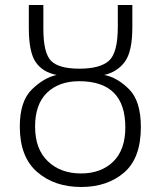

<svg xmlns="http://www.w3.org/2000/svg" viewBox="-20 -734 640 766"><path d="M542 -227Q542 -331 495 -378Q448 -425 396 -435Q448 -447 478 -487.5Q508 -528 508 -625V-714H450V-627Q450 -523 414.5 -491.5Q379 -460 297 -460Q215 -460 184 -491Q153 -522 153 -619V-714H95V-622Q95 -526 122.5 -486Q150 -446 206 -435Q155 -424 107 -377Q59 -330 59 -229Q59 -108 128 -48Q197 12 304 12Q408 12 475 -45.5Q542 -103 542 -227ZM120 -229Q120 -318 167.5 -364Q215 -410 296 -410Q480 -410 480 -226Q480 -136 431.5 -89Q383 -42 303 -42Q222 -42 171 -90.5Q120 -139 120 -229Z"/></svg>

Font: Noto Sans Mono UI Light
Style: Regular
Weight: 300
Designer: Monotype Design team
Foundry: Monotype Imaging Inc.
Version: 1.000